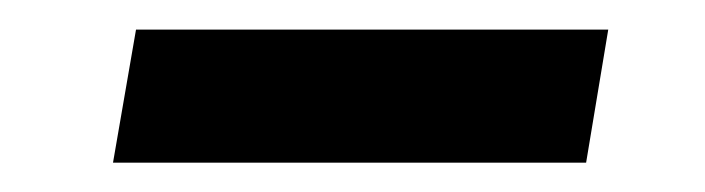

<svg xmlns="http://www.w3.org/2000/svg" viewBox="-20 -362 481 131"><path d="M395 -341.8 379.9 -251H57.1L72.8 -341.8Z"/></svg>

Font: Inter 28pt Medium
Style: Italic
Weight: 500
Italic angle: -9.3988°
Designer: Rasmus Andersson
Foundry: rsms
Version: Version 4.001;git-66647c0bb